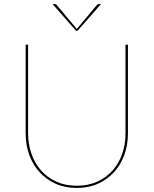

<svg xmlns="http://www.w3.org/2000/svg" viewBox="-20 -921 760 950"><path d="M360 -2Q416.5 -2 461.2 -22.2Q506 -42.5 537 -77.5Q568 -112.5 584.5 -159.5Q601 -206.5 601 -260V-700H613V-260Q613 -204.5 595.5 -155.5Q578 -106.5 545 -70Q512 -33.5 465.2 -12.2Q418.5 9 360 9Q301.5 9 254.8 -12.2Q208 -33.5 175 -70Q142 -106.5 124.5 -155.5Q107 -204.5 107 -260V-700H119V-261Q119 -207.5 135.5 -160.2Q152 -113 183 -77.8Q214 -42.5 258.8 -22.2Q303.5 -2 360 -2ZM480 -901 364 -769H356L240 -901H250Q252.5 -901 255 -900.2Q257.5 -899.5 260 -897L358 -780L360 -777L362 -780L460 -897Q462.5 -899.5 465 -900.2Q467.5 -901 470 -901Z"/></svg>

Font: Lato 2
Style: Regular
Weight: 100
Designer: Lukasz Dziedzic with Adam Twardoch and Botio Nikoltchev
Foundry: tyPoland Lukasz Dziedzic
Version: Version 2.015; 2015-08-06; http://www.latofonts.com/